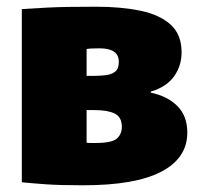

<svg xmlns="http://www.w3.org/2000/svg" viewBox="-20 -546 605 572"><path d="M228 6Q157 6 116 3Q75 0 45 -3V-519Q75 -521 123.5 -523.5Q172 -526 266 -526Q341 -526 398.5 -514Q456 -502 488.5 -472.5Q521 -443 521 -390Q521 -350 498.5 -318.5Q476 -287 429 -273V-270Q478 -260 508 -230.5Q538 -201 538 -151Q538 -75 460.5 -34.5Q383 6 228 6ZM260 -320Q278 -320 295 -322Q312 -324 323 -332.5Q334 -341 334 -362Q334 -402 277 -402Q263 -402 253 -401.5Q243 -401 238 -400V-320ZM263 -120Q314 -120 328.5 -133.5Q343 -147 343 -168Q343 -197 322 -207.5Q301 -218 263 -218H238V-121Q243 -120 249.5 -120Q256 -120 263 -120Z"/></svg>

Font: Murecho Black
Style: Regular
Weight: 900
Designer: Neil Summerour
Foundry: Positype
Version: Version 1.010; ttfautohint (v1.8.3)